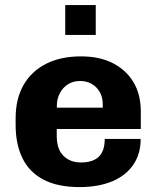

<svg xmlns="http://www.w3.org/2000/svg" viewBox="-20 -750 640 780"><path d="M303 10Q214 10 156.2 -20.5Q98.5 -51 71 -107.8Q43.5 -164.5 43.5 -242V-269Q43.5 -349 76 -405.2Q108.5 -461.5 168 -491.2Q227.5 -521 309 -521Q384 -521 438.2 -493.5Q492.5 -466 522.2 -416.2Q552 -366.5 552 -297.5V-226H210.5V-198.5Q210.5 -144 237.8 -117Q265 -90 308.5 -90Q357.5 -90 381.5 -113.5Q405.5 -137 405.5 -185.5H551.5Q551.5 -124 521 -80Q490.5 -36 435 -13Q379.5 10 303 10ZM211 -312.5H397.5V-325.5Q397.5 -354 385.8 -375.2Q374 -396.5 353.2 -408.8Q332.5 -421 305.5 -421Q276.5 -421 255.5 -407.2Q234.5 -393.5 222.8 -370.8Q211 -348 211 -321ZM245 -608V-729.5H369V-608Z"/></svg>

Font: Chivo Mono Medium
Style: Regular
Weight: 500
Monospace: yes
Designer: Hector Gatti
Foundry: Omnibus-Type
Version: Version 1.008